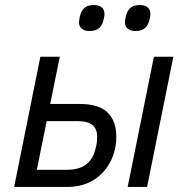

<svg xmlns="http://www.w3.org/2000/svg" viewBox="-20 -741 743 761"><path d="M36 0 140 -516H217L179 -329H296Q372 -329 406.5 -295Q441 -261 441 -199Q441 -159 428 -123.5Q415 -88 390 -60Q365 -32 329 -16Q293 0 246 0ZM126 -68H246Q293 -68 321 -89Q349 -110 359 -153Q363 -167 364 -178.5Q365 -190 365 -200Q365 -230 346.5 -245.5Q328 -261 284 -261H165ZM486 0 590 -516H667L563 0ZM335 -618Q316 -618 304.5 -627Q293 -636 293 -653Q293 -657 294 -661.5Q295 -666 296 -674Q301 -697 314 -709Q327 -721 352 -721Q372 -721 383 -712Q394 -703 394 -686Q394 -682 393.5 -677.5Q393 -673 391 -665Q387 -643 373.5 -630.5Q360 -618 335 -618ZM517 -618Q498 -618 486.5 -627Q475 -636 475 -653Q475 -657 476 -661.5Q477 -666 478 -674Q483 -697 496 -709Q509 -721 534 -721Q554 -721 565 -712Q576 -703 576 -686Q576 -682 575.5 -677.5Q575 -673 573 -665Q569 -643 555.5 -630.5Q542 -618 517 -618Z"/></svg>

Font: IBM Plex Sans
Style: Italic
Weight: 400
Italic angle: -11.31°
Designer: Mike Abbink, Paul van der Laan, Pieter van Rosmalen
Foundry: Bold Monday
Version: Version 3.201